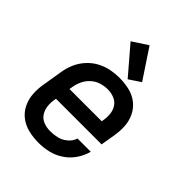

<svg xmlns="http://www.w3.org/2000/svg" viewBox="-220 -890 1015 1015"><g transform="rotate(45 288.0 -382.0)"><path d="M247 8Q284 8 320.5 -0.5Q357 -9 390 -31Q423 -53 445 -85.5Q467 -118 476 -154H377Q370 -129 347.5 -110Q325 -91 299 -85Q273 -79 248 -79Q221 -79 197.5 -88Q174 -97 160.5 -118Q147 -139 144.5 -164.5Q142 -190 147 -216L148 -222H489L502 -300Q509 -338 507 -375Q505 -412 489.5 -444.5Q474 -477 446 -499Q418 -521 382 -529.5Q346 -538 309 -538Q276 -538 242.5 -531.5Q209 -525 178 -508Q147 -491 123 -464Q99 -437 85.5 -405Q72 -373 67 -340L49 -230Q42 -192 44.5 -154.5Q47 -117 63 -84.5Q79 -52 107.5 -30.5Q136 -9 172.5 -0.5Q209 8 247 8ZM162 -309 165 -326Q169 -351 180 -375Q191 -399 211.5 -417.5Q232 -436 257 -443.5Q282 -451 307 -451Q333 -451 356 -441.5Q379 -432 392 -411.5Q405 -391 407 -365.5Q409 -340 404 -314L403 -309ZM343 -563 408 -606 298 -772 212 -716Z"/></g></svg>

Font: Iosevka Sparkle Medium Oblique
Style: Regular
Weight: 500
Italic angle: -9°
Designer: Belleve Invis
Foundry: Belleve Invis
Version: Version 4.5.0; ttfautohint (v1.8.3)